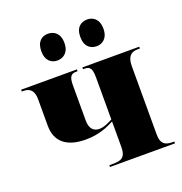

<svg xmlns="http://www.w3.org/2000/svg" viewBox="-136 -880 948 999"><g transform="rotate(-20 338.5 -381.0)"><path d="M455 -614C485 -614 518 -634 518 -688C518 -743 485 -762 455 -762C421 -762 390 -743 390 -688C390 -634 421 -614 455 -614ZM237 -614C269 -614 302 -634 302 -688C302 -743 269 -762 237 -762C205 -762 174 -743 174 -688C174 -634 205 -614 237 -614ZM304 0H664V-10H654C609 -10 590 -27 590 -77V-455C590 -505 611 -526 646 -526H661V-536H346V-526H354C384 -526 395 -513 395 -463V-230C367 -216 346 -205 320 -205C290 -205 268 -224 268 -270V-465C268 -512 279 -526 309 -526H316V-536H7V-526H16C58 -526 73 -500 73 -458V-312C73 -224 130 -177 235 -177C314 -177 362 -202 395 -219V-77C395 -18 368 -10 324 -10H304Z"/></g></svg>

Font: Noto Serif Display Black
Style: Regular
Weight: 900
Designer: Monotype Design Team
Foundry: Monotype Imaging Inc.
Version: Version 2.009